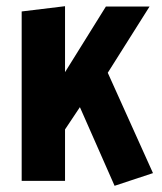

<svg xmlns="http://www.w3.org/2000/svg" viewBox="-20 -584 522 620"><path d="M50 0V-547L190 -564V-351L322 -563H463L328 -349L474 -25L350 16L238 -238L190 -166V0Z"/></svg>

Font: Freeman
Style: Regular
Weight: 400
Designer: Vernon Adams, Aoife Mooney, Rodrigo Fuenzalida
Foundry: Rodrigo Fuenzalida
Version: Version 1.000; ttfautohint (v1.8.4.7-5d5b)